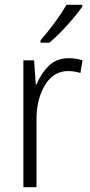

<svg xmlns="http://www.w3.org/2000/svg" viewBox="-20 -785 379 805"><path d="M268 -541Q216 -541 183 -507.5Q150 -474 133 -430H130L123 -532H78V0H133V-285Q133 -369 168.5 -428Q204 -487 265 -487Q293 -487 317 -479L326 -532Q299 -541 268 -541ZM325 -765H259Q216 -692 150 -616V-606H187Q221 -634 262 -679.5Q303 -725 325 -757Z"/></svg>

Font: Noto Sans UI SemiCondensed Light
Style: Regular
Weight: 300
Width: 4
Designer: Monotype Design Team
Foundry: Monotype Imaging Inc.
Version: Version 1.901